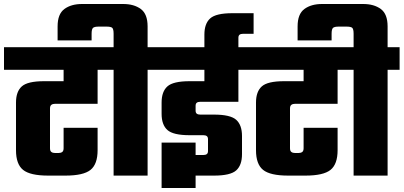

<svg xmlns="http://www.w3.org/2000/svg" viewBox="-40 -878 2018 960"><path d="M278 -593H448V-359H235Q224 -359 217 -354Q210 -349 210 -335V-137Q210 -123 217 -118Q224 -113 235 -113H253Q264 -113 271 -118Q278 -123 278 -137V-239H448V-127Q448 -57 412.5 -28.5Q377 0 287 0H201Q111 0 75.5 -28.5Q40 -57 40 -127V-365Q40 -420 69 -446Q98 -472 180 -472H278ZM-20 -642H508V-529H-20Z M758 -642V-529H468V-642ZM698 -552V0H528V-552ZM576 -858Q630 -858 664 -833Q698 -808 698 -746V-636H528V-709Q528 -732 521.5 -738.5Q515 -745 492 -745H454Q432 -745 425 -738.5Q418 -732 418 -709V-676H248V-746Q248 -808 282 -833Q316 -858 370 -858Z M718 -642H1220V-529H718ZM768 -165H938V62H768ZM982 -593H1152V-369H961Q950 -369 944 -364.5Q938 -360 938 -349V-325Q938 -314 944 -309.5Q950 -305 961 -305H1030Q1112 -305 1141 -279Q1170 -253 1170 -198V-107Q1170 -52 1141 -26Q1112 0 1030 0H910V-103H977Q988 -103 994 -107.5Q1000 -112 1000 -123V-182Q1000 -193 994 -197.5Q988 -202 977 -202H908Q826 -202 797 -228Q768 -254 768 -309V-365Q768 -420 797 -446Q826 -472 908 -472H982ZM1228 -709H1175Q1164 -709 1158 -704.5Q1152 -700 1152 -689V-632H982V-705Q982 -760 1011 -786Q1040 -812 1122 -812H1228Z M1478 -593H1648V-359H1435Q1424 -359 1417 -354Q1410 -349 1410 -335V-137Q1410 -123 1417 -118Q1424 -113 1435 -113H1453Q1464 -113 1471 -118Q1478 -123 1478 -137V-239H1648V-127Q1648 -57 1612.5 -28.5Q1577 0 1487 0H1401Q1311 0 1275.5 -28.5Q1240 -57 1240 -127V-365Q1240 -420 1269 -446Q1298 -472 1380 -472H1478ZM1180 -642H1708V-529H1180Z M1958 -642V-529H1668V-642ZM1898 -552V0H1728V-552ZM1776 -858Q1830 -858 1864 -833Q1898 -808 1898 -746V-636H1728V-709Q1728 -732 1721.5 -738.5Q1715 -745 1692 -745H1654Q1632 -745 1625 -738.5Q1618 -732 1618 -709V-676H1448V-746Q1448 -808 1482 -833Q1516 -858 1570 -858Z"/></svg>

Font: Teko Light
Style: Bold
Weight: 700
Version: Version 2.000;gftools[0.9.28.dev9+g7d2139d.d20230707]